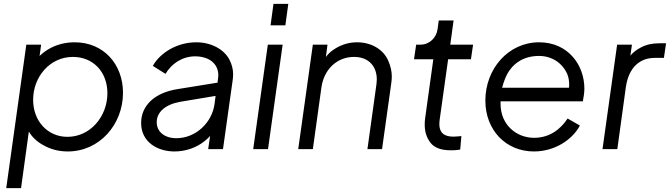

<svg xmlns="http://www.w3.org/2000/svg" viewBox="-20 -765 3437 985"><path d="M88 200 128 -90C145 -61 170 -38 201 -21C239 1 281 12 328 12C490 12 611 -126 611 -289C611 -434 513 -548 363 -548C318 -548 277 -538 240 -519C219 -508 200 -494 183 -478L191 -536H115L12 200ZM326 -63C225 -63 150 -143 150 -253C150 -370 235 -473 354 -473C459 -473 531 -395 531 -287C531 -167 443 -63 326 -63Z M875 12C932 12 986 -7 1027 -39C1038 -48 1049 -57 1058 -68L1048 0H1124L1174 -356C1175 -366 1176 -375 1176 -384C1176 -411 1169 -436 1156 -461C1128 -512 1064 -548 987 -548C889 -548 802 -495 764 -427L829 -386C860 -438 914 -476 982 -476C1004 -476 1025 -472 1044 -464C1082 -447 1100 -415 1100 -380C1100 -373 1099 -366 1098 -359L1096 -341L892 -308C774 -290 704 -224 704 -134C704 -36 788 12 875 12ZM1086 -273 1081 -234C1069 -136 984 -56 885 -56C824 -56 784 -89 784 -138C784 -191 830 -230 906 -243Z M1444 -635 1459 -745H1383L1368 -635ZM1355 0 1430 -536H1354L1279 0Z M1585 0 1629 -317C1643 -413 1712 -473 1796 -473C1876 -473 1913 -420 1913 -358C1913 -350 1912 -341 1911 -331L1865 0H1940L1987 -336C1989 -349 1990 -361 1990 -373C1990 -399 1984 -426 1972 -453C1949 -508 1889 -548 1812 -548C1773 -548 1738 -538 1705 -519C1684 -507 1666 -492 1652 -473L1660 -536H1585L1510 0Z M2292 6C2303 6 2325 6 2341 2L2347 -67C2336 -66 2320 -64 2307 -64C2239 -64 2234 -104 2234 -130C2234 -138 2235 -146 2236 -154L2279 -461H2396L2407 -536H2290L2307 -660H2231L2225 -617C2220 -572 2183 -536 2138 -536H2115L2104 -461H2203L2161 -158C2159 -146 2159 -135 2159 -124C2159 -88 2169 -58 2189 -32C2209 -7 2243 6 2292 6Z M2719 12C2827 12 2917 -49 2955 -121L2892 -157C2855 -101 2799 -58 2720 -58C2629 -58 2548 -125 2548 -232C2548 -237 2548 -241 2548 -245H2970C2973 -260 2978 -289 2978 -310C2978 -432 2894 -548 2746 -548C2587 -548 2470 -411 2470 -249C2470 -97 2576 12 2719 12ZM2556 -315C2560 -331 2565 -346 2571 -361C2600 -434 2660 -478 2745 -478C2813 -478 2867 -440 2891 -383C2897 -367 2900 -350 2900 -333C2900 -327 2900 -321 2899 -315Z M3147 0 3191 -320C3206 -419 3262 -468 3339 -468H3386L3397 -543H3363C3326 -543 3294 -536 3267 -521C3246 -510 3229 -497 3214 -480L3222 -536H3146L3071 0Z"/></svg>

Font: Plus Jakarta Sans
Style: Italic
Weight: 400
Italic angle: -8°
Designer: Gumpita Rahayu
Foundry: Tokotype
Version: Version 2.071;gftools[0.9.30]